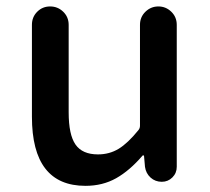

<svg xmlns="http://www.w3.org/2000/svg" viewBox="-20 -570 659 602"><path d="M248 12.7Q80.1 12.7 80.1 -204.1V-492.2Q80.1 -516.6 96.7 -533.2Q113.3 -549.8 137.2 -549.8Q161.1 -549.8 178.2 -533.2Q195.3 -516.6 195.3 -492.2V-217.8Q195.3 -147.5 216.8 -116.7Q238.3 -85.9 287.1 -85.9Q323.2 -85.9 352.1 -103.5Q380.9 -121.1 414.1 -162.1Q418.9 -168 418.9 -175.8V-492.2Q418.9 -516.6 436 -533.2Q453.1 -549.8 476.6 -549.8Q500 -549.8 517.1 -533.2Q534.2 -516.6 534.2 -492.2V-46.9Q534.2 -27.3 520.5 -13.7Q506.8 0 487.3 0Q466.8 0 452.1 -13.2Q437.5 -26.4 434.6 -46.9L431.6 -81.1Q430.7 -83 429.2 -83Q427.7 -83 426.8 -82Q386.7 -35.2 344.2 -11.2Q301.8 12.7 248 12.7Z"/></svg>

Font: Gen Jyuu Gothic Medium
Style: Regular
Weight: 500
Designer: [Source Han Sans]
Ryoko NISHIZUKA  (kana & ideographs); Paul D. Hunt (Latin, Greek & Cyrillic); Wenlong ZHANG  (bopomofo
Version: Version 1.002.20150607